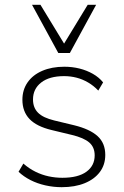

<svg xmlns="http://www.w3.org/2000/svg" viewBox="-20 -769 515 797"><path d="M236 8Q202 8 168.5 0.5Q135 -7 106.5 -21.5Q78 -36 57 -56L77 -90Q101 -69 127.5 -56Q154 -43 182 -37Q210 -31 239 -31Q304 -31 338.5 -56Q373 -81 373 -124Q373 -158 350.5 -177.5Q328 -197 278 -209L195 -229Q132 -244 102.5 -275Q73 -306 73 -355Q73 -396 94.5 -427Q116 -458 155.5 -475Q195 -492 247 -492Q280 -492 310 -484.5Q340 -477 365.5 -462.5Q391 -448 408 -427L388 -393Q369 -413 346 -426.5Q323 -440 298 -446.5Q273 -453 246 -453Q185 -453 151 -426.5Q117 -400 117 -356Q117 -322 138 -301Q159 -280 205 -269L288 -249Q353 -233 385 -204Q417 -175 417 -126Q417 -85 394.5 -55Q372 -25 331.5 -8.5Q291 8 236 8ZM222 -549 113 -749H148L246 -588L344 -749H379L270 -549Z"/></svg>

Font: Nunito Sans 12pt ExtraLight
Style: Regular
Weight: 200
Version: Version 3.101;gftools[0.9.27]